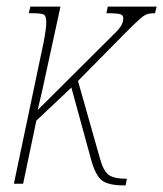

<svg xmlns="http://www.w3.org/2000/svg" viewBox="-20 -556 494 581"><path d="M454 -536 449 -516Q434 -516 425 -513Q416 -510 403 -498.5Q390 -487 362 -459L216 -311L282 -78Q292 -41 307.5 -28Q323 -15 364 -15L360 5H355Q308 5 288.5 -10Q269 -25 256 -72L196 -291L90 -191L50 0H22L112 -428Q120 -470 120 -488Q120 -507 113 -511.5Q106 -516 77 -516H67L72 -536H163L121 -343Q110 -289 94 -223L323 -451Q338 -465 345.5 -476.5Q353 -488 353 -501Q353 -510 344 -513Q335 -516 302 -516L306 -536Z"/></svg>

Font: Noto Serif CondThin
Style: Italic
Weight: 250
Width: 3
Italic angle: -12°
Designer: Monotype Design Team
Foundry: Monotype Imaging Inc.
Version: Version 1.001